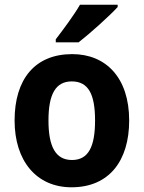

<svg xmlns="http://www.w3.org/2000/svg" viewBox="-20 -786 611 816"><path d="M480 -756V-766H320C294 -721 250 -662 217 -619V-606H314C363 -644 446 -719 480 -756ZM529 -274C529 -456 430 -556 287 -556C128 -556 42 -449 42 -274C42 -102 135 10 284 10C444 10 529 -103 529 -274ZM186 -274C186 -385 216 -440 285 -440C356 -440 384 -385 384 -274C384 -163 356 -106 286 -106C216 -106 186 -163 186 -274Z"/></svg>

Font: Noto Sans Arabic UI SmCn
Style: Bold
Weight: 700
Width: 4
Designer: Monotype Design Team, Nadine Chahine and Nizar Qandah
Foundry: Monotype Imaging Inc.
Version: Version 2.010